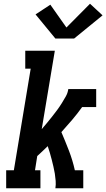

<svg xmlns="http://www.w3.org/2000/svg" viewBox="-20 -1006 568 1026"><path d="M13 0V-96H54L144 -639H115V-735H273L203 -316Q218 -333 231.5 -349.5Q245 -366 258.5 -383Q272 -400 285 -417.5Q298 -435 309.5 -453.5Q321 -472 331.5 -490.5Q342 -509 345 -530H494V-434H419Q394 -399 365.5 -365.5Q337 -332 308 -300Q329 -251 348.5 -200.5Q368 -150 380 -96H425V0H276Q279 -20 277.5 -39.5Q276 -59 273 -78Q270 -97 265.5 -115.5Q261 -134 256.5 -152.5Q252 -171 246.5 -189Q241 -207 235 -225Q221 -212 207.5 -198.5Q194 -185 179 -172L167 -96H196V0ZM276 -800 170 -929 249 -981 335 -859 461 -986 528 -924 376 -800Z"/></svg>

Font: Iosevka Curly Slab Oblique
Style: Bold
Weight: 700
Italic angle: -9°
Monospace: yes
Designer: Belleve Invis
Foundry: Belleve Invis
Version: Version 11.1.0; ttfautohint (v1.8.3)